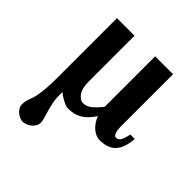

<svg xmlns="http://www.w3.org/2000/svg" viewBox="-193 -620 974 974"><g transform="rotate(45 293.5 -133.0)"><path d="M586.9 -118.2Q582.5 -52.2 553.5 -20Q524.4 12.2 464.8 12.2Q451.7 12.2 438.2 6.6Q424.8 1 412.6 -9.3Q400.4 -19.5 390.1 -34.4Q379.9 -49.3 373 -67.9Q357.9 -45.4 343 -30Q328.1 -14.6 311.8 -5.4Q295.4 3.9 276.9 8.1Q258.3 12.2 235.8 12.2Q228.5 12.2 217.8 7.8Q207 3.4 195.8 -2.7Q184.6 -8.8 174.6 -15.4Q164.6 -22 159.2 -26.9V-4.9Q159.2 22.5 164.3 47.1Q169.4 71.8 175.5 93Q181.6 114.3 186.8 131.3Q191.9 148.4 191.9 160.2Q191.9 173.3 185.1 184.8Q178.2 196.3 168 204.6Q157.7 212.9 145.5 217.5Q133.3 222.2 123 222.2Q113.8 222.2 102.5 217.8Q91.3 213.4 81.3 205.3Q71.3 197.3 64.7 186.3Q58.1 175.3 58.1 162.1Q58.1 146.5 60.5 136.7Q63 127 66.4 117.7Q69.8 108.4 74 96.4Q78.1 84.5 81.5 64.5Q85 44.4 87.4 13.2Q89.8 -18.1 89.8 -65.9V-487.8H215.8V-163.1Q215.8 -140.1 218.5 -125.2Q221.2 -110.4 224.1 -103Q227.5 -95.2 232.4 -87.6Q237.3 -80.1 243.7 -74.2Q250 -68.4 256.8 -64.7Q263.7 -61 271 -61Q284.7 -61 295.9 -65.2Q307.1 -69.3 317.6 -77.6Q328.1 -85.9 339.4 -97.7Q350.6 -109.4 363.8 -125V-487.8H492.2V-107.9Q492.2 -100.1 493.4 -90.8Q494.6 -81.5 497.3 -73.7Q500 -65.9 504.2 -60.5Q508.3 -55.2 514.2 -55.2Q521.5 -55.2 527.3 -57.9Q533.2 -60.5 538.1 -67.6Q543 -74.7 547.1 -86.9Q551.3 -99.1 555.2 -118.2Z"/></g></svg>

Font: Charis SIL Phon
Style: Bold
Weight: 700
Foundry: SIL International
Version: Version 5.000